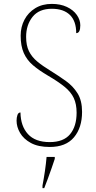

<svg xmlns="http://www.w3.org/2000/svg" viewBox="-20 -744 490 985"><path d="M235 10Q176 10 138.5 -10.5Q101 -31 83 -62Q65 -93 65 -125Q65 -141 69.5 -154Q74 -167 85 -167Q86 -97 123.5 -56Q161 -15 235 -15Q306 -15 339.5 -55.5Q373 -96 373 -166Q373 -210 358.5 -241Q344 -272 311.5 -298.5Q279 -325 226 -356Q180 -383 149 -409.5Q118 -436 102 -472Q86 -508 86 -561Q86 -606 105.5 -643Q125 -680 161 -702Q197 -724 246 -724Q290 -724 323 -708.5Q356 -693 374 -667.5Q392 -642 392 -614Q392 -574 371 -574Q371 -636 338.5 -667.5Q306 -699 246 -699Q180 -699 147 -657.5Q114 -616 114 -555Q114 -511 128.5 -481.5Q143 -452 170.5 -429Q198 -406 239 -381Q281 -355 318 -328.5Q355 -302 378 -265Q401 -228 401 -170Q401 -89 359.5 -39.5Q318 10 235 10ZM198 208Q205 171 210.5 133.5Q216 96 219 61H261V71Q254 92 244.5 119.5Q235 147 225 174Q215 201 207 221H198Z"/></svg>

Font: Noto Serif Ethiopic SemiCondensed Thin
Style: Regular
Weight: 100
Width: 4
Designer: Monotype Design Team
Foundry: Monotype Imaging Inc.
Version: Version 2.102; ttfautohint (v1.8.4.7-5d5b)